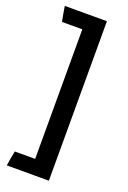

<svg xmlns="http://www.w3.org/2000/svg" viewBox="-151 -747 591 887"><g transform="rotate(20 144.5 -304.0)"><path d="M213 88H6Q9 69 12 51.5Q15 34 19 15H119V-622H19Q15 -641 12 -659Q9 -677 6 -696H213Z"/></g></svg>

Font: Palanquin Medium
Style: Regular
Weight: 500
Designer: Pria Ravichandran
Version: Version 1.0.4